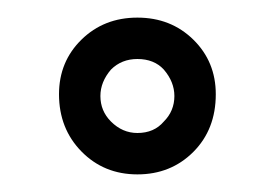

<svg xmlns="http://www.w3.org/2000/svg" viewBox="-20 -744 312 218"><path d="M225 -637Q225 -597 199.5 -571.5Q174 -546 136 -546Q98 -546 72.5 -572Q47 -598 47 -637Q47 -674 72.5 -699Q98 -724 136 -724Q174 -724 199.5 -699Q225 -674 225 -637ZM94 -635Q94 -618 106 -606Q119 -593 136 -593Q155 -593 166 -606Q178 -618 178 -635Q178 -651 166 -665Q155 -677 136 -677Q118 -677 106 -665Q94 -651 94 -635Z"/></svg>

Font: Raleway-v4020 Medium
Style: Regular
Weight: 500
Designer: Matt McInerney, Pablo Impallari, Rodrigo Fuenzalida
Foundry: Matt McInerney, Pablo Impallari, Rodrigo Fuenzalida
Version: Version 4.020;PS 004.020;hotconv 1.0.88;makeotf.lib2.5.64775